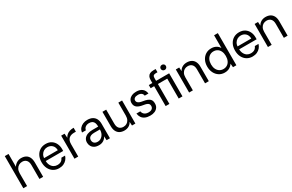

<svg xmlns="http://www.w3.org/2000/svg" viewBox="193 -2222 5671 3726"><g transform="rotate(-30 3028.5 -359.0)"><path d="M70 0V-720H154V-432Q180 -477 225 -503Q270 -529 323 -529Q383 -529 425.5 -506Q468 -483 491 -436.5Q514 -390 514 -318V0H431V-309Q431 -383 397.5 -420Q364 -457 305 -457Q264 -457 229.5 -437Q195 -417 174.5 -378.5Q154 -340 154 -285V0Z M869 12Q799 12 744.5 -21.5Q690 -55 659 -116Q628 -177 628 -259Q628 -340 659 -401Q690 -462 744.5 -495.5Q799 -529 871 -529Q946 -529 997.5 -495.5Q1049 -462 1075.5 -406.5Q1102 -351 1102 -284Q1102 -274 1102 -264Q1102 -254 1101 -240H691V-305H1019Q1017 -379 974.5 -418.5Q932 -458 869 -458Q827 -458 791 -438Q755 -418 732.5 -379Q710 -340 710 -282V-254Q710 -189 732.5 -145.5Q755 -102 791 -80.5Q827 -59 869 -59Q924 -59 956.5 -81Q989 -103 1005 -144H1088Q1075 -99 1045.5 -64Q1016 -29 971.5 -8.5Q927 12 869 12Z M1216 0V-517H1292L1299 -421Q1316 -456 1344 -480Q1372 -504 1412 -516.5Q1452 -529 1502 -529V-441H1459Q1428 -441 1399.5 -433Q1371 -425 1348.5 -406.5Q1326 -388 1313 -356.5Q1300 -325 1300 -277V0Z M1763 12Q1702 12 1662 -10Q1622 -32 1602 -69Q1582 -106 1582 -148Q1582 -200 1608.5 -236Q1635 -272 1683 -291Q1731 -310 1795 -310H1927Q1927 -359 1914.5 -392Q1902 -425 1874.5 -441.5Q1847 -458 1804 -458Q1758 -458 1724.5 -435Q1691 -412 1683 -367H1597Q1603 -420 1632.5 -455.5Q1662 -491 1707.5 -510Q1753 -529 1804 -529Q1874 -529 1920 -503.5Q1966 -478 1988.5 -432.5Q2011 -387 2011 -325V0H1936L1931 -90Q1921 -69 1905.5 -50.5Q1890 -32 1869.5 -18Q1849 -4 1822 4Q1795 12 1763 12ZM1775 -59Q1809 -59 1837 -74Q1865 -89 1885.5 -114Q1906 -139 1916.5 -171Q1927 -203 1927 -237V-245H1802Q1755 -245 1725.5 -233Q1696 -221 1683 -200Q1670 -179 1670 -152Q1670 -124 1682 -103Q1694 -82 1717.5 -70.5Q1741 -59 1775 -59Z M2333 12Q2275 12 2232 -10.5Q2189 -33 2165 -79.5Q2141 -126 2141 -195V-517H2225V-204Q2225 -132 2259 -96Q2293 -60 2352 -60Q2393 -60 2425.5 -79Q2458 -98 2477.5 -135.5Q2497 -173 2497 -226V-517H2581V0H2505L2500 -85Q2478 -39 2434 -13.5Q2390 12 2333 12Z M2912 12Q2845 12 2798.5 -9Q2752 -30 2726.5 -68.5Q2701 -107 2695 -158H2781Q2786 -131 2801 -108.5Q2816 -86 2844 -72.5Q2872 -59 2913 -59Q2948 -59 2971.5 -69.5Q2995 -80 3007 -98.5Q3019 -117 3019 -141Q3019 -173 3004.5 -190.5Q2990 -208 2962.5 -217.5Q2935 -227 2895 -233Q2855 -239 2821.5 -249.5Q2788 -260 2764 -277Q2740 -294 2727 -320Q2714 -346 2714 -382Q2714 -425 2737 -458.5Q2760 -492 2801.5 -510.5Q2843 -529 2901 -529Q2984 -529 3033.5 -490Q3083 -451 3092 -378H3009Q3004 -416 2975.5 -437Q2947 -458 2900 -458Q2850 -458 2824.5 -439Q2799 -420 2799 -389Q2799 -367 2811.5 -350Q2824 -333 2851.5 -321Q2879 -309 2923 -303Q2978 -295 3019 -279.5Q3060 -264 3083 -233Q3106 -202 3105 -148Q3106 -98 3081.5 -62Q3057 -26 3014 -7Q2971 12 2912 12Z M3259 0V-446H3180V-517H3259V-582Q3259 -630 3275 -660.5Q3291 -691 3322.5 -705.5Q3354 -720 3400 -720H3450V-648H3413Q3376 -648 3359.5 -633Q3343 -618 3343 -580V-517H3636V0H3552V-446H3343V0ZM3595 -616Q3571 -616 3554 -632.5Q3537 -649 3537 -674Q3537 -699 3554 -714.5Q3571 -730 3595 -730Q3620 -730 3636.5 -714.5Q3653 -699 3653 -674Q3653 -649 3636.5 -632.5Q3620 -616 3595 -616Z M3785 0V-517H3861L3866 -432Q3889 -478 3933 -503.5Q3977 -529 4034 -529Q4092 -529 4135 -506.5Q4178 -484 4202 -438Q4226 -392 4226 -322V0H4142V-313Q4142 -385 4108 -421Q4074 -457 4015 -457Q3975 -457 3941.5 -438Q3908 -419 3888.5 -381.5Q3869 -344 3869 -291V0Z M4581 12Q4510 12 4455.5 -23.5Q4401 -59 4370.5 -120.5Q4340 -182 4340 -260Q4340 -338 4370.5 -398.5Q4401 -459 4455.5 -494Q4510 -529 4582 -529Q4643 -529 4688.5 -504Q4734 -479 4760 -434V-720H4844V0H4768L4761 -83Q4745 -59 4720.5 -37Q4696 -15 4661.5 -1.5Q4627 12 4581 12ZM4591 -61Q4641 -61 4678.5 -85Q4716 -109 4736.5 -153.5Q4757 -198 4757 -259Q4757 -319 4736.5 -363.5Q4716 -408 4678.5 -432Q4641 -456 4591 -456Q4544 -456 4506.5 -432Q4469 -408 4447.5 -363.5Q4426 -319 4426 -259Q4426 -198 4447.5 -153.5Q4469 -109 4506.5 -85Q4544 -61 4591 -61Z M5204 12Q5134 12 5079.5 -21.5Q5025 -55 4994 -116Q4963 -177 4963 -259Q4963 -340 4994 -401Q5025 -462 5079.5 -495.5Q5134 -529 5206 -529Q5281 -529 5332.5 -495.5Q5384 -462 5410.5 -406.5Q5437 -351 5437 -284Q5437 -274 5437 -264Q5437 -254 5436 -240H5026V-305H5354Q5352 -379 5309.5 -418.5Q5267 -458 5204 -458Q5162 -458 5126 -438Q5090 -418 5067.5 -379Q5045 -340 5045 -282V-254Q5045 -189 5067.5 -145.5Q5090 -102 5126 -80.5Q5162 -59 5204 -59Q5259 -59 5291.5 -81Q5324 -103 5340 -144H5423Q5410 -99 5380.5 -64Q5351 -29 5306.5 -8.5Q5262 12 5204 12Z M5551 0V-517H5627L5632 -432Q5655 -478 5699 -503.5Q5743 -529 5800 -529Q5858 -529 5901 -506.5Q5944 -484 5968 -438Q5992 -392 5992 -322V0H5908V-313Q5908 -385 5874 -421Q5840 -457 5781 -457Q5741 -457 5707.5 -438Q5674 -419 5654.5 -381.5Q5635 -344 5635 -291V0Z"/></g></svg>

Font: DM Sans 11pt
Style: Regular
Weight: 400
Version: Version 4.004;gftools[0.9.30]